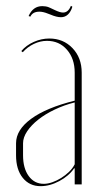

<svg xmlns="http://www.w3.org/2000/svg" viewBox="-20 -632 335 658"><path d="M35 -141Q35 -187 87 -225Q139 -263 236 -287V-383Q236 -431 209.5 -461.5Q183 -492 141 -492Q118 -492 96 -481.5Q74 -471 58 -453L53 -457Q70 -477 96 -488.5Q122 -500 149 -500Q197 -500 228.5 -467Q260 -434 260 -383V0H236V-55H234Q216 -29 183.5 -11.5Q151 6 119 6Q81 6 58 -22.5Q35 -51 35 -100ZM130 -2Q144 -2 159.5 -7.5Q175 -13 189.5 -22Q204 -31 216.5 -43Q229 -55 236 -69V-281Q200 -272 167.5 -256.5Q135 -241 111 -222Q87 -203 73 -182Q59 -161 59 -141V-100Q59 -55 78.5 -28.5Q98 -2 130 -2ZM84 -575 78 -577Q93 -611 125 -611Q130 -611 137 -610Q144 -609 152 -605L169 -597Q186 -589 196 -589Q214 -589 223 -612L228 -609Q223 -592 213 -582.5Q203 -573 189 -573Q174 -573 153 -582L145 -585Q128 -592 115 -592Q92 -592 84 -575Z"/></svg>

Font: Moniqa Thin Display
Style: Regular
Weight: 100
Designer: Rajesh Rajput
Foundry: Rajesh Rajput
Version: Version 1.000